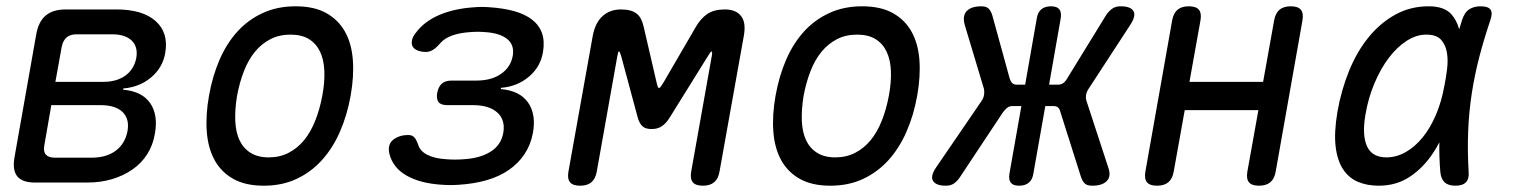

<svg xmlns="http://www.w3.org/2000/svg" viewBox="-20 -580 4840 610"><path d="M92 0Q51 0 35 -19.5Q19 -39 26 -80L95 -470Q102 -511 125 -530.5Q148 -550 189 -550H350Q433 -550 474.5 -513Q516 -476 505 -412Q497 -365 460 -334Q423 -303 372 -299L371 -295Q431 -290 457 -252.5Q483 -215 472 -155Q466 -119 448 -90.5Q430 -62 401.5 -42Q373 -22 336.5 -11Q300 0 256 0ZM143 -246 121 -119Q117 -99 125.5 -89Q134 -79 154 -79H270Q318 -79 347.5 -101Q377 -123 385 -163Q392 -202 369.5 -224Q347 -246 299 -246ZM223 -471Q203 -471 191.5 -461Q180 -451 176 -431L156 -320H309Q351 -320 378.5 -340Q406 -360 413 -396Q419 -431 398.5 -451Q378 -471 336 -471Z M818 10Q760 10 721.5 -11.5Q683 -33 662 -71Q641 -109 637 -161.5Q633 -214 644 -276Q655 -338 677.5 -390Q700 -442 734 -479.5Q768 -517 814.5 -538.5Q861 -560 919 -560Q978 -560 1016.5 -538.5Q1055 -517 1076 -479.5Q1097 -442 1101 -390Q1105 -338 1094 -276Q1083 -214 1060 -161.5Q1037 -109 1002.5 -71Q968 -33 922 -11.5Q876 10 818 10ZM834 -80Q869 -80 897 -94.5Q925 -109 946 -134.5Q967 -160 981.5 -196.5Q996 -233 1004 -276Q1012 -319 1010.5 -354.5Q1009 -390 997 -415.5Q985 -441 962 -455.5Q939 -470 903 -470Q867 -470 839 -455.5Q811 -441 790 -415.5Q769 -390 755 -354Q741 -318 733 -275Q726 -232 727.5 -196Q729 -160 741 -134.5Q753 -109 776 -94.5Q799 -80 834 -80Z M1299 -473Q1326 -511 1374.5 -532Q1423 -553 1488 -557Q1500 -558 1511.5 -558Q1523 -558 1535 -557Q1580 -554 1614 -544.5Q1648 -535 1670.5 -517.5Q1693 -500 1702 -474.5Q1711 -449 1705 -414Q1697 -367 1660 -336Q1623 -305 1572 -301L1571 -297Q1631 -292 1657.5 -254.5Q1684 -217 1673 -157Q1666 -120 1646.5 -90.5Q1627 -61 1596.5 -40Q1566 -19 1526 -7.5Q1486 4 1438 7Q1425 8 1411.5 8Q1398 8 1385 7Q1316 3 1272 -22Q1228 -47 1217 -92Q1214 -105 1216.5 -116Q1219 -127 1227.5 -134.5Q1236 -142 1248.5 -146.5Q1261 -151 1277 -151Q1283 -151 1287.5 -149.5Q1292 -148 1295.5 -144.5Q1299 -141 1302 -135.5Q1305 -130 1308 -122Q1314 -100 1338 -88Q1362 -76 1399 -74Q1412 -73 1425.5 -73Q1439 -73 1452 -74Q1505 -77 1538.5 -98Q1572 -119 1579 -158Q1586 -199 1560 -222.5Q1534 -246 1482 -246H1401Q1381 -246 1373.5 -255.5Q1366 -265 1369 -285Q1373 -305 1384 -314.5Q1395 -324 1415 -324H1493Q1541 -324 1571.5 -345Q1602 -366 1609 -402Q1615 -437 1591.5 -456Q1568 -475 1521 -478Q1509 -479 1497.5 -479Q1486 -479 1474 -478Q1442 -476 1417.5 -467.5Q1393 -459 1379 -443Q1372 -435 1366 -429.5Q1360 -424 1354.5 -421Q1349 -418 1344 -416.5Q1339 -415 1334 -415Q1318 -415 1307 -419.5Q1296 -424 1291.5 -431.5Q1287 -439 1288.5 -450Q1290 -461 1299 -473Z M2266 -35Q2262 -12 2249 -1Q2236 10 2213 10Q2190 10 2181 -1Q2172 -12 2176 -35L2241 -400Q2244 -415 2241 -416V-417Q2237 -416 2228 -400L2108 -207Q2097 -189 2083.5 -179.5Q2070 -170 2050 -170Q2030 -170 2020.5 -179.5Q2011 -189 2006 -207L1954 -400Q1949 -417 1946.5 -417Q1944 -417 1941 -400L1876 -35Q1872 -12 1859 -1Q1846 10 1823 10Q1800 10 1791 -1Q1782 -12 1786 -35L1863 -465Q1871 -508 1894.5 -529Q1918 -550 1953 -550Q1970 -550 1982.5 -546.5Q1995 -543 2003.5 -536Q2012 -529 2017 -518.5Q2022 -508 2025 -495L2066 -318Q2070 -300 2073.5 -300Q2077 -300 2088 -318L2191 -495Q2206 -521 2227 -535.5Q2248 -550 2283 -550Q2318 -550 2334.5 -529Q2351 -508 2343 -465Z M2618 10Q2560 10 2521.5 -11.5Q2483 -33 2462 -71Q2441 -109 2437 -161.5Q2433 -214 2444 -276Q2455 -338 2477.5 -390Q2500 -442 2534 -479.5Q2568 -517 2614.5 -538.5Q2661 -560 2719 -560Q2778 -560 2816.5 -538.5Q2855 -517 2876 -479.5Q2897 -442 2901 -390Q2905 -338 2894 -276Q2883 -214 2860 -161.5Q2837 -109 2802.5 -71Q2768 -33 2722 -11.5Q2676 10 2618 10ZM2634 -80Q2669 -80 2697 -94.5Q2725 -109 2746 -134.5Q2767 -160 2781.5 -196.5Q2796 -233 2804 -276Q2812 -319 2810.5 -354.5Q2809 -390 2797 -415.5Q2785 -441 2762 -455.5Q2739 -470 2703 -470Q2667 -470 2639 -455.5Q2611 -441 2590 -415.5Q2569 -390 2555 -354Q2541 -318 2533 -275Q2526 -232 2527.5 -196Q2529 -160 2541 -134.5Q2553 -109 2576 -94.5Q2599 -80 2634 -80Z M3031 -19Q3022 -5 3011.5 2.5Q3001 10 2985 10Q2954 10 2944.5 -5Q2935 -20 2954 -48L3099 -260Q3105 -269 3106.5 -279Q3108 -289 3106 -298L3045 -501Q3037 -530 3051.5 -545Q3066 -560 3098 -560Q3114 -560 3121.5 -552Q3129 -544 3133 -530L3188 -330Q3191 -321 3196 -316Q3201 -311 3211 -311H3237L3274 -522Q3277 -541 3288.5 -550.5Q3300 -560 3319 -560Q3338 -560 3345.5 -550.5Q3353 -541 3350 -522L3313 -311H3341Q3351 -311 3358 -316Q3365 -321 3370 -330L3493 -530Q3502 -544 3513 -552Q3524 -560 3540 -560Q3572 -560 3581 -545Q3590 -530 3571 -501L3438 -297Q3432 -288 3430.5 -278Q3429 -268 3432 -259L3501 -48Q3511 -20 3496.5 -5Q3482 10 3450 10Q3434 10 3426.5 3Q3419 -4 3414 -19L3349 -224Q3347 -233 3342 -238Q3337 -243 3327 -243H3301L3263 -28Q3260 -9 3248.5 0.5Q3237 10 3218 10Q3199 10 3191.5 0.5Q3184 -9 3187 -28L3225 -243H3197Q3187 -243 3180.5 -238Q3174 -233 3167 -224Z M3656 10Q3633 10 3624 -1Q3615 -12 3619 -35L3704 -515Q3708 -538 3721 -549Q3734 -560 3757 -560Q3780 -560 3789 -549Q3798 -538 3794 -515L3759 -320H3993L4028 -515Q4032 -538 4045 -549Q4058 -560 4081 -560Q4104 -560 4113 -549Q4122 -538 4118 -515L4033 -35Q4029 -12 4016 -1Q4003 10 3980 10Q3957 10 3948 -1Q3939 -12 3943 -35L3978 -230H3744L3709 -35Q3705 -12 3692 -1Q3679 10 3656 10Z M4360 10Q4324 10 4295 -2Q4266 -14 4247.5 -41.5Q4229 -69 4223.5 -113.5Q4218 -158 4229 -224Q4241 -293 4266 -354.5Q4291 -416 4328 -461.5Q4365 -507 4413 -533.5Q4461 -560 4519 -560Q4567 -560 4590 -536Q4608 -516 4616 -487Q4620 -501 4625 -516Q4633 -541 4648 -550.5Q4663 -560 4684 -560Q4708 -560 4715.5 -549.5Q4723 -539 4715 -516Q4695 -457 4680 -399.5Q4665 -342 4656 -283.5Q4647 -225 4644.5 -163.5Q4642 -102 4646 -34Q4648 -12 4637.5 -1Q4627 10 4604 10Q4581 10 4569.5 -1Q4558 -12 4556 -34Q4552 -82 4553 -128Q4544 -110 4533 -94Q4503 -48 4460 -19Q4417 10 4360 10ZM4385 -80Q4416 -80 4445.5 -96.5Q4475 -113 4499.5 -143Q4524 -173 4542 -215Q4560 -257 4569 -308Q4574 -332 4577.5 -360.5Q4581 -389 4577 -413Q4573 -437 4558.5 -453.5Q4544 -470 4511 -470Q4480 -470 4449.5 -450.5Q4419 -431 4393 -397Q4367 -363 4347 -316Q4327 -269 4318 -215Q4307 -151 4323 -115.5Q4339 -80 4385 -80Z"/></svg>

Font: Maple Mono Normal NL
Style: Italic
Weight: 400
Italic angle: -10°
Monospace: yes
Designer: subframe7536
Version: Version 7.000